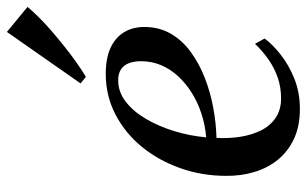

<svg xmlns="http://www.w3.org/2000/svg" viewBox="-182 -672 866 541"><g transform="rotate(-90 250.5 -402.0)"><path d="M412 -89Q397 -68 368 -44.8Q339 -21.5 299.8 -5.5Q260.5 10.5 213.5 10.5Q165 10.5 129.2 -6.2Q93.5 -23 70.2 -51.8Q47 -80.5 35.8 -118Q24.5 -155.5 25 -197.5Q25 -265.5 46.8 -326.8Q68.5 -388 107 -435Q145.5 -482 198 -509.2Q250.5 -536.5 312.5 -536.5Q357 -536.5 386.2 -522.8Q415.5 -509 430 -484.5Q444.5 -460 444.5 -428Q444.5 -386 425.5 -353.2Q406.5 -320.5 373.8 -296.8Q341 -273 300.5 -257.2Q260 -241.5 216.2 -233.5Q172.5 -225.5 132 -224.5Q130 -190.5 135 -158Q140 -125.5 153 -99.2Q166 -73 188.5 -57.8Q211 -42.5 243.5 -42.5Q273.5 -42.5 300.5 -51.5Q327.5 -60.5 351.8 -77.2Q376 -94 397 -116ZM294.5 -501.5Q261.5 -501.5 234 -480.2Q206.5 -459 185.5 -423.2Q164.5 -387.5 151 -343.2Q137.5 -299 133.5 -253.5Q168.5 -256.5 200.5 -267Q232.5 -277.5 259.5 -294.5Q286.5 -311.5 306.5 -333.5Q326.5 -355.5 337.2 -381.5Q348 -407.5 348 -436.5Q348 -468.5 334.5 -485Q321 -501.5 294.5 -501.5ZM285.5 -607.5 430.5 -815 501 -757Q490 -743.5 473.2 -726.5Q456.5 -709.5 435.5 -691.2Q414.5 -673 391.8 -654.8Q369 -636.5 346.5 -620.5Q324 -604.5 304 -592.5Z"/></g></svg>

Font: Merriweather 96pt
Style: Italic
Weight: 400
Italic angle: -7.8°
Version: Version 2.101